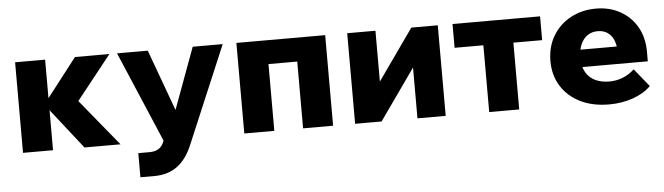

<svg xmlns="http://www.w3.org/2000/svg" viewBox="-46 -705 3727 1077"><g transform="rotate(-5 1817.5 -166.0)"><path d="M408 0 199 -266H210L399 -510H593L346 -199L350 -319L611 0ZM62 0V-510H231V0Z M1062 -510H1231L999 39Q966 117 913.5 155.5Q861 194 782 194H706V58H770Q799 58 819.5 46Q840 34 851 6L853 0L636 -510H809L960 -97H910Z M1308 0V-510H1808V0H1639V-488L1761 -376H1355L1477 -488V0Z M1932 0V-510H2091V-212L2084 -214L2293 -510H2442V0H2283V-298L2290 -296L2081 0Z M2687 0V-449H2856V0ZM2525 -376V-510H3018V-376Z M3515 -168 3597 -67Q3559 -28 3496.5 -6Q3434 16 3362 16Q3269 16 3200 -18Q3131 -52 3092.5 -113Q3054 -174 3054 -254Q3054 -335 3091 -396.5Q3128 -458 3191.5 -492Q3255 -526 3333 -526Q3410 -526 3470 -492.5Q3530 -459 3564 -399.5Q3598 -340 3598 -261V-255H3434V-273Q3434 -312 3422 -340Q3410 -368 3387.5 -383.5Q3365 -399 3332 -399Q3300 -399 3275.5 -382.5Q3251 -366 3237 -335Q3223 -304 3223 -258Q3223 -209 3242 -176.5Q3261 -144 3295 -128Q3329 -112 3373 -112Q3454 -112 3515 -168ZM3598 -206H3155V-304H3581L3598 -260Z"/></g></svg>

Font: Wix Madefor Display ExtraBold
Style: Regular
Weight: 800
Designer: Dalton Maag Ltd
Foundry: Dalton Maag Ltd
Version: Version 3.100